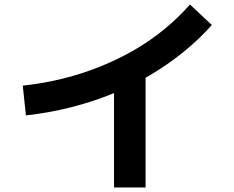

<svg xmlns="http://www.w3.org/2000/svg" viewBox="-20 -780 1040 852"><path d="M95 -268 81 -400Q174 -410 260 -431.5Q346 -453 425.5 -485Q505 -517 576.5 -558.5Q648 -600 710 -651Q772 -702 823 -760L920 -669Q862 -604 792.5 -548Q723 -492 643.5 -445Q564 -398 475.5 -362.5Q387 -327 291.5 -303Q196 -279 95 -268ZM486 -453H626V52H486Z"/></svg>

Font: Murecho Thin SemiBold
Style: Regular
Weight: 600
Version: Version 1.010